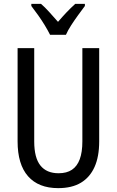

<svg xmlns="http://www.w3.org/2000/svg" viewBox="-20 -963 604 993"><path d="M493 -232Q493 -153 469 -99.5Q445 -46 398.5 -18Q352 10 281 10Q179 10 125 -51.5Q71 -113 71 -232V-714H157V-231Q157 -147 189 -107Q221 -67 283 -67Q325 -67 352 -85Q379 -103 392.5 -139.5Q406 -176 406 -232V-714H493ZM419 -932Q404 -912 385 -886Q366 -860 348.5 -833Q331 -806 321 -783H239Q228 -805 212 -831.5Q196 -858 177.5 -884Q159 -910 142 -932V-943H192Q212 -926 234.5 -901Q257 -876 280 -850Q305 -879 324.5 -899.5Q344 -920 369 -943H419Z"/></svg>

Font: Noto Sans Display Condensed
Style: Regular
Weight: 400
Width: 3
Designer: Monotype Design Team
Foundry: Monotype Imaging Inc.
Version: Version 2.003